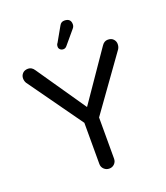

<svg xmlns="http://www.w3.org/2000/svg" viewBox="-160 -1003 965 1117"><g transform="rotate(-20 322.5 -444.5)"><path d="M532 -680Q547 -703 569.5 -703Q592 -703 604 -690Q616 -677 616 -660Q616 -643 608 -630L368 -295V-40Q368 -21 355 -8Q342 5 323 5Q304 5 290.5 -8Q277 -21 277 -40V-295L38 -630Q30 -643 30 -660Q30 -677 42 -690Q54 -703 76.5 -703Q99 -703 114 -680L323 -376ZM340 -875Q350 -894 370 -894Q410 -894 410 -857Q410 -843 400 -832L331 -750Q322 -739 309.5 -739Q297 -739 289.5 -746.5Q282 -754 282 -763Q282 -778 289 -785Z"/></g></svg>

Font: Varela Round
Style: Regular
Weight: 400
Designer: Joe Prince
Foundry: Joe Prince
Version: Version 1.000